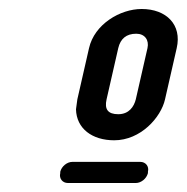

<svg xmlns="http://www.w3.org/2000/svg" viewBox="-20 -700 415 427"><path d="M131 -293H282C294 -293 306 -303 309 -315V-318C312 -330 304 -340 292 -340H141C129 -340 117 -330 114 -318V-315C111 -303 119 -293 131 -293ZM178 -593 152 -479 149 -457C150 -414 185 -388 234 -388C293 -388 338 -439 347 -479L373 -593C385 -645 350 -680 295 -680C247 -680 190 -646 178 -593ZM283 -625C302 -625 312 -611 308 -593L282 -479C278 -463 267 -446 243 -446C220 -446 212 -457 217 -479L243 -593C248 -614 261 -625 283 -625Z"/></svg>

Font: DIN Rundschrift
Style: MittelKursiv
Weight: 400
Version: Version 1.027